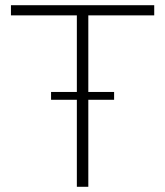

<svg xmlns="http://www.w3.org/2000/svg" viewBox="-20 -717 634 737"><path d="M275 -334H176V-364H275V-658H22V-697H572V-658H319V-364H418V-334H319V0H275Z"/></svg>

Font: Hanken Grotesk ExtraLight
Style: Regular
Weight: 200
Designer: Alfredo Marco Pradil
Foundry: Hanken Design Co.
Version: Version 3.014